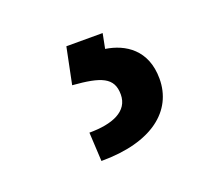

<svg xmlns="http://www.w3.org/2000/svg" viewBox="-55 -68 376 346"><g transform="rotate(-20 133.5 105.0)"><path d="M99.4 -2.8 85.2 66.8C139.2 71 161.9 79.5 161.9 112.2C161.9 144.9 129.3 157.7 85.2 157.7L88.1 213.1C186.1 213.1 237.2 170.5 237.2 109.4C237.2 54 200.3 31.2 163.4 25.6L169 -2.8Z"/></g></svg>

Font: Magic Ui Pro
Style: Regular
Weight: 400
Designer: Stefan Endress, Andreas Faust
Version: Version 1.000;FEAKit 1.0